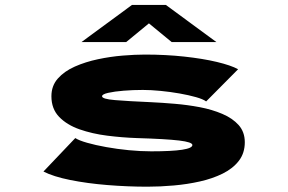

<svg xmlns="http://www.w3.org/2000/svg" viewBox="-20 -728 1140 760"><path d="M563.5 11Q485.5 11 405.2 4.5Q325 -2 258 -15.5Q191 -29 152 -49L278 -181.5Q292.5 -172 325 -162.8Q357.5 -153.5 400.5 -145.8Q443.5 -138 490 -133.5Q536.5 -129 578.5 -129Q741.5 -129 741.5 -154Q741.5 -165.5 689 -171.8Q636.5 -178 520.5 -181.5Q463.5 -183.5 404.2 -191Q345 -198.5 295 -216Q245 -233.5 214.2 -265.2Q183.5 -297 183.5 -347Q183.5 -388.5 209 -417.2Q234.5 -446 276.2 -464.5Q318 -483 367.5 -493.5Q417 -504 466 -508Q515 -512 554 -512Q636 -512 709.5 -504Q783 -496 838.5 -482.8Q894 -469.5 922.5 -454L796 -326.5Q784 -335.5 755.8 -343.5Q727.5 -351.5 690.8 -358Q654 -364.5 615.8 -368.2Q577.5 -372 545.5 -372Q506.5 -372 469.5 -369Q432.5 -366 408.2 -360.5Q384 -355 384 -347Q384 -336 435 -331.8Q486 -327.5 578 -323.5Q621 -321.5 671.2 -317.2Q721.5 -313 770.5 -303.8Q819.5 -294.5 860 -277.2Q900.5 -260 924.8 -232.8Q949 -205.5 949 -165Q949 -122 925.5 -91.5Q902 -61 861.8 -41Q821.5 -21 771.5 -9.8Q721.5 1.5 667.8 6.2Q614 11 563.5 11ZM302.5 -561.5 502.5 -708.5H636.5L836.5 -561.5H659.5L569.5 -635.5L479.5 -561.5Z"/></svg>

Font: Trispace Expanded ExtraBold
Style: Regular
Weight: 800
Width: 7
Designer: Tyler Finck
Foundry: Etcetera Type Company
Version: Version 1.210; ttfautohint (v1.8.3)